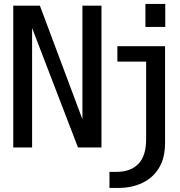

<svg xmlns="http://www.w3.org/2000/svg" viewBox="-20 -728 890 948"><path d="M698 -708.5H796V-595H698ZM45.5 0V-700H177L387 -139V-700H481V0H365L138.5 -589.5V0ZM520.5 200V120.5H556Q625.5 120.5 663.5 80.8Q701.5 41 701.5 -39.5V-424H559.5V-500H795V-22.5Q795 52 765 101.2Q735 150.5 682.8 175.2Q630.5 200 564 200Z"/></svg>

Font: Trispace
Style: Regular
Weight: 400
Designer: Tyler Finck
Foundry: Etcetera Type Company
Version: Version 1.210; ttfautohint (v1.8.3)